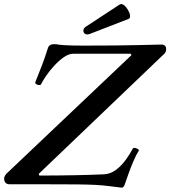

<svg xmlns="http://www.w3.org/2000/svg" viewBox="-47 -885 818 922"><path d="M536 16 479 9Q450 5 413.5 3Q377 1 323.5 0.5Q270 0 190 0H0Q-27 0 -27 -28Q-27 -38 -17 -50L584 -620L581 -627H305Q283 -627 259 -610Q235 -593 212.5 -568.5Q190 -544 173.5 -519.5Q157 -495 150 -480Q148 -476 140.5 -476.5Q133 -477 127 -481Q121 -485 122 -489Q140 -533 155.5 -574Q171 -615 183 -654Q189 -673 213 -673Q224 -673 239 -670Q244 -669 262.5 -668Q281 -667 305.5 -666.5Q330 -666 354 -666Q521 -666 617.5 -668.5Q714 -671 727 -671Q751 -671 751 -649Q751 -633 738 -623L139 -50L142 -42Q223 -42 306 -43.5Q389 -45 453 -48Q485 -50 511 -70Q537 -90 557.5 -118.5Q578 -147 591 -172Q594 -176 601.5 -174.5Q609 -173 615.5 -169Q622 -165 619 -161Q607 -142 593.5 -110.5Q580 -79 569.5 -49Q559 -19 553 -2Q547 18 536 16ZM384 -722Q370 -717 361.5 -722.5Q353 -728 353.5 -739Q354 -750 367 -758L527 -863Q537 -869 548 -860.5Q559 -852 567.5 -837.5Q576 -823 577.5 -810Q579 -797 570 -794Z"/></svg>

Font: Junicode
Style: Bold Italic
Weight: 700
Italic angle: -11°
Designer: Peter S. Baker
Version: Version 2.100; ttfautohint (v1.8.4)